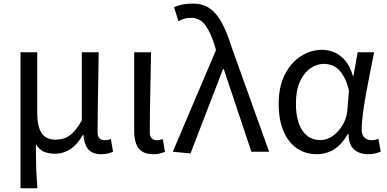

<svg xmlns="http://www.w3.org/2000/svg" viewBox="-20 -829 2116 1049"><path d="M92.1 199.6V-543.4H183.5V-210.3Q183.5 -138.9 206.9 -102.5Q230.4 -66 283.3 -66Q308.4 -66 331.5 -73.6Q354.6 -81.2 378.2 -104.1Q401.8 -126.9 427 -171.4V-543.4H519.1Q518.3 -469.8 516.9 -393.9Q515.4 -318 514.3 -244.8Q513.2 -171.5 513.2 -105.8Q513.2 -83.3 524 -73.1Q534.7 -62.9 552.4 -62.9Q560.4 -62.9 568.1 -64.4Q575.8 -65.9 585.8 -69.3L597.6 0.1Q585.9 5.7 570.7 9.5Q555.4 13.4 532.6 13.4Q486.3 13.4 463.4 -11.9Q440.6 -37.3 435.4 -92.4H433Q403.6 -40 364.9 -14.5Q326.1 11 282.2 11Q248.6 11 222.1 0.8Q195.7 -9.5 176.2 -41.2Q176.2 -1.5 176.6 29.5Q177 60.5 177.8 87.2Q178.7 113.9 180.3 140.7Q181.9 167.5 184.3 199.6Z M816.3 13.4Q778.9 13.4 756.5 -1.2Q734 -15.9 723.6 -44.1Q713.1 -72.3 713.1 -112.4V-543.4H805.3Q804.5 -469.8 802.5 -393.9Q800.6 -318 799.5 -244.8Q798.4 -171.5 798.4 -105.8Q798.4 -83.3 808.6 -73.1Q818.7 -62.9 836.4 -62.9Q844 -62.9 851.9 -64.4Q859.8 -65.9 869 -69.3L881.4 0.1Q869.8 5.7 854.7 9.5Q839.6 13.4 816.3 13.4Z M1020.9 9.3 924 0 1160.1 -555.4 1153.5 -578.3Q1130.8 -653.3 1100.8 -692.5Q1070.8 -731.7 1024 -731.7Q1001.8 -731.7 985.6 -726.4Q969.3 -721.1 954.8 -713.3L931 -789.6Q950.9 -798.2 974.5 -803.8Q998.1 -809.3 1034 -809.3Q1088.2 -809.3 1126 -783Q1163.8 -756.7 1192.1 -704.5Q1220.4 -652.3 1244.4 -574.4L1450.3 0H1353.4L1202.7 -451.3H1198.3Z M1711.5 13.4Q1649.8 13.4 1602.9 -18.1Q1555.9 -49.7 1529.3 -111.5Q1502.6 -173.3 1502.6 -262.3Q1502.6 -355.7 1536 -421.4Q1569.3 -487.2 1623.8 -522Q1678.2 -556.8 1740.6 -556.8Q1775 -556.8 1807.6 -542.7Q1840.1 -528.7 1866.6 -497.4Q1893 -466 1908 -414.2H1911.1L1934.2 -543.4H2024.2Q2013.2 -489.9 2001.5 -431.1Q1989.7 -372.4 1979.4 -314.9Q1969.1 -257.4 1962.5 -206.8Q1956 -156.3 1956 -119.2Q1956 -91.6 1971.5 -77.3Q1987 -62.9 2009.7 -62.9Q2019 -62.9 2029.1 -65Q2039.2 -67.1 2047.3 -70.5L2060.4 -1.1Q2049.3 4.4 2032 8.9Q2014.8 13.4 1990.7 13.4Q1942.6 13.4 1913.4 -13.5Q1884.2 -40.4 1884.3 -96.9H1880.5Q1817.8 13.4 1711.5 13.4ZM1730.1 -63.7Q1766.3 -63.7 1798.5 -86.5Q1830.8 -109.3 1853 -147.7Q1875.1 -186.1 1878.3 -232.1L1886.5 -334.6Q1875.5 -379.2 1860 -407.7Q1844.5 -436.2 1826.3 -452.1Q1808.1 -468.1 1788.7 -474.1Q1769.3 -480.1 1750.5 -480.1Q1711.2 -480.1 1675.9 -455.7Q1640.6 -431.4 1618.7 -383.3Q1596.8 -335.1 1596.8 -263Q1596.8 -168 1632.2 -115.8Q1667.7 -63.7 1730.1 -63.7Z"/></svg>

Font: Shanggu Sans SC VF
Style: Regular
Weight: 250
Designer: GuiWonder
Version: Version 1.021